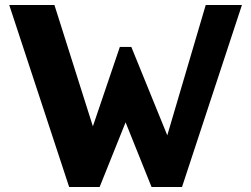

<svg xmlns="http://www.w3.org/2000/svg" viewBox="-20 -699 1006 769"><path d="M949 -679 709 50H587L483 -209L379 50H257L17 -679H198L352 -193L460 -511H506L650 -157L804 -679Z"/></svg>

Font: BM HANNA Pro
Style: Regular
Weight: 400
Designer: Woowa Brothers : Cheoljun Lim; Soyoung Lee; & Sandoll : Jooyeon Kang;
Foundry: Sandoll Communications Inc.
Version: Version 1.000;PS 1;hotconv 16.6.51;makeotf.lib2.5.65220